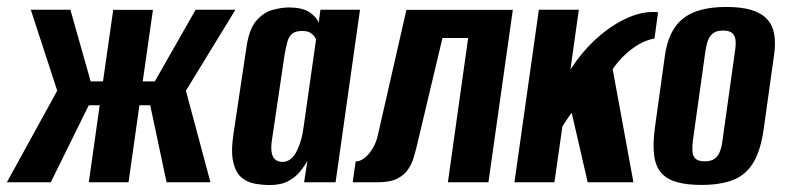

<svg xmlns="http://www.w3.org/2000/svg" viewBox="-38 -523 2254 551"><path d="M-18.2 0 126.2 -262.7 50.4 -495H164L222.2 -289.4H257.6L286.9 -494.7H400.9L371.6 -289.4H406.3L523.4 -495H637.6L495.5 -262.7L565.9 0H440L393.1 -221H362.1L330.9 0H216.9L248.1 -221H216.8L107.7 0Z M736.5 8Q715.2 8 693.4 4.1Q671.6 0.3 655.1 -13.6Q638.6 -27.5 631.5 -57.2Q624.3 -86.8 632 -138.7L669.5 -388.8Q677.1 -440.3 698 -464.1Q718.9 -487.9 744.6 -494.7Q770.3 -501.6 791.5 -501.6Q828.3 -501.6 848.9 -488.7Q869.5 -475.8 876.5 -457.7L881.5 -495H995.1L925.1 0H834.7L844.3 -61.6Q836.3 -46.8 823.3 -30.8Q810.4 -14.8 789.5 -3.4Q768.6 8 736.5 8ZM772 -58.4Q785.4 -58.4 795.1 -65.9Q804.8 -73.4 811.5 -85.4Q818.1 -97.5 822.6 -111Q827.2 -124.6 829.6 -136.5Q832 -148.5 833 -156.5L869.1 -410.4Q867.1 -413.3 863.5 -418.9Q860 -424.5 852 -429.3Q844.1 -434.1 828.6 -434.1Q810.5 -434.1 800.9 -426.6Q791.3 -419.1 787 -404Q782.8 -388.9 778.5 -364.7L741.9 -117.6Q739.6 -99.3 741.4 -87.5Q743.1 -75.6 747.9 -69.5Q752.7 -63.4 759.1 -60.9Q765.4 -58.4 772 -58.4Z M974.2 0 982.6 -59.6Q995.3 -59.6 1008.2 -69.7Q1021 -79.7 1031.4 -96.9Q1041.8 -114.1 1046.5 -135.6L1128.3 -494.7H1433.7L1363.7 0H1247.4L1305.5 -414H1231.8L1158.5 -105.5Q1154.8 -90 1149.4 -71.6Q1144.1 -53.2 1133.2 -37Q1122.3 -20.7 1102 -10.4Q1081.7 0 1047.3 0Z M1438.4 0 1508.4 -495H1623.1L1599 -323.4Q1632.9 -375.8 1675.8 -414.2Q1718.8 -452.5 1764.2 -472.3Q1809.5 -492.1 1850.5 -487.9L1840.3 -412.7Q1815.7 -407.8 1795 -395.6Q1774.4 -383.4 1757.9 -367.9Q1747 -358.4 1737.9 -347.6Q1728.7 -336.8 1720.2 -324.7L1779.8 0H1648.5L1602.7 -199.1Q1594.9 -189.7 1587.9 -178.5Q1580.9 -167.3 1576 -160.4L1553.1 0Z M1975 7.7Q1934 7.7 1905.6 -0.1Q1877.1 -7.8 1860.6 -25.8Q1844.1 -43.8 1839.5 -75.5Q1834.9 -107.1 1841.3 -155.7L1870.5 -365.9Q1877.6 -412.9 1897.8 -443.2Q1918 -473.5 1954.7 -488.3Q1991.4 -503 2047 -503Q2089 -503 2117.5 -494.6Q2145.9 -486.1 2162.3 -469.2Q2178.6 -452.2 2183.5 -426.5Q2188.5 -400.8 2183.5 -365.9L2154.2 -156.4Q2145.5 -91.6 2123.7 -56Q2102 -20.4 2065.5 -6.4Q2029 7.7 1975 7.7ZM1984.5 -60Q2002.5 -60 2012.6 -67.3Q2022.6 -74.6 2027.9 -88Q2033.1 -101.3 2035.1 -117.7L2071.5 -377.9Q2074.1 -395 2072.8 -407.9Q2071.5 -420.7 2063.3 -428Q2055.2 -435.3 2037.2 -435.3Q2019.1 -435.3 2009.1 -428Q1999 -420.7 1994.1 -407.9Q1989.2 -395 1986.6 -377.9L1950.2 -117.7Q1948.2 -101.3 1949.2 -88Q1950.2 -74.6 1958.3 -67.3Q1966.5 -60 1984.5 -60Z"/></svg>

Font: Alumni Sans SC Thin
Style: Italic
Weight: 100
Italic angle: -8°
Designer: Robert E. Leuschke
Foundry: Robert E. Leuschke
Version: Version 1.016